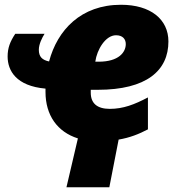

<svg xmlns="http://www.w3.org/2000/svg" viewBox="-20 -583 749 806"><path d="M601 -40V-174C544 -144 497 -126 441 -126C388 -126 361 -149 361 -194V-206H390C596 -206 687 -287 687 -409C687 -502 612 -563 488 -563C320 -563 221 -457 186 -325C158 -331 143 -344 143 -374C143 -398 157 -425 167 -441H44C22 -408 12 -381 12 -346C12 -286 48 -222 171 -211V-197C171 -99 221 -29 307 -2L259 203H439L478 3C525 -5 563 -20 601 -40ZM394 -324H380C387 -375 423 -435 467 -435C495 -435 508 -419 508 -398C508 -364 479 -324 394 -324Z"/></svg>

Font: Noto Sans Black
Style: Italic
Weight: 900
Italic angle: -12°
Designer: Monotype Design Team
Foundry: Monotype Imaging Inc.
Version: Version 2.013